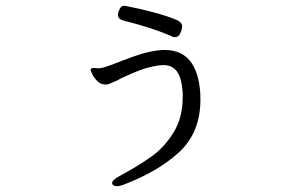

<svg xmlns="http://www.w3.org/2000/svg" viewBox="-20 -581 1040 661"><path d="M386 -531Q386 -533 388 -541Q393 -553 396.5 -557Q400 -561 407 -561Q412 -561 415 -560Q458 -552 507 -539Q556 -526 589 -512Q607 -504 607 -490Q607 -481 601 -467Q595 -453 582 -453Q576 -453 571 -456Q509 -484 406 -510Q397 -512 391.5 -517Q386 -522 386 -531ZM294 -345Q298 -347 304 -347L318 -346Q324 -346 334 -348Q353 -353 401 -372Q439 -387 465.5 -395Q492 -403 520 -407Q536 -409 546 -409Q610 -409 640 -363.5Q670 -318 670 -238Q670 -125 597 -57.5Q524 10 405 55Q392 60 383 60Q375 60 370.5 57Q366 54 366 49Q366 39 390 26Q458 -11 502 -42.5Q546 -74 577.5 -125Q609 -176 609 -246V-262Q605 -315 588.5 -336Q572 -357 543 -357Q537 -357 521 -355Q487 -349 461 -339Q435 -329 398 -312Q381 -302 365 -296Q353 -290 344 -290Q328 -290 316.5 -300.5Q305 -311 298.5 -324Q292 -337 292 -341Q292 -343 294 -345Z"/></svg>

Font: Iansui 0.93
Style: Regular
Weight: 400
Designer: But Ko / Fontworks Inc.
Foundry: zi-hi.com / Fontworks Inc.
Version: Version 0.931